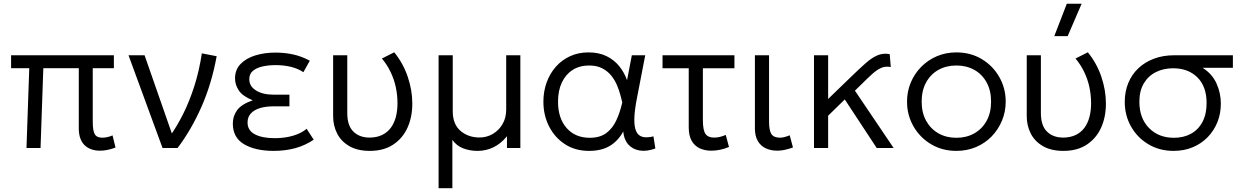

<svg xmlns="http://www.w3.org/2000/svg" viewBox="-20 -774 6496 1004"><path d="M502.5 14Q478.5 14 458.2 7Q438 0 423.2 -14Q408.5 -28 400.2 -50Q392 -72 392 -102.5V-417.5H206.5L192 0H118.5L133 -417.5H38V-485H575.5V-417.5H465V-137.5Q465 -91 475.5 -72.5Q486 -54 514.5 -54Q528.5 -54 542.2 -57.2Q556 -60.5 568.5 -66L584 -2.5Q565 5 544 9.5Q523 14 502.5 14Z M830 0 652 -485H736L889 -46.5L869.5 -63Q905 -113 937.8 -178.2Q970.5 -243.5 996 -323Q1021.5 -402.5 1035.5 -495L1113 -480Q1086.5 -335 1033.2 -214.8Q980 -94.5 908.5 0Z M1411 15Q1316 15 1256.8 -19.5Q1197.5 -54 1197.5 -128Q1197.5 -167.5 1220.2 -198.2Q1243 -229 1301.5 -249.5Q1248.5 -271 1228.8 -301Q1209 -331 1209 -363.5Q1209 -409.5 1238 -439.5Q1267 -469.5 1315 -484.2Q1363 -499 1420 -499Q1469.5 -499 1513.5 -489.2Q1557.5 -479.5 1600 -456.5L1566.5 -396.5Q1538 -415.5 1501.2 -424.5Q1464.5 -433.5 1420.5 -433.5Q1384 -433.5 1352.8 -426.5Q1321.5 -419.5 1302.5 -403.5Q1283.5 -387.5 1283.5 -360Q1283.5 -322.5 1319 -300.8Q1354.5 -279 1409.5 -279H1493.5V-218H1410.5Q1370 -218 1339.5 -208.8Q1309 -199.5 1291.8 -180.8Q1274.5 -162 1274.5 -133.5Q1274.5 -92 1312.5 -71.8Q1350.5 -51.5 1417 -51.5Q1468 -51.5 1511.5 -64Q1555 -76.5 1583.5 -100.5L1620.5 -43.5Q1576 -13.5 1524 0.8Q1472 15 1411 15Z M1914 15Q1849.5 15 1806.8 -9.8Q1764 -34.5 1743 -75.8Q1722 -117 1722 -166.5V-485H1796V-182Q1796 -117.5 1827.8 -86Q1859.5 -54.5 1913.5 -54.5Q1950.5 -55 1978 -68.2Q2005.5 -81.5 2023.2 -105.2Q2041 -129 2049.8 -161.8Q2058.5 -194.5 2058.5 -234Q2058.5 -277.5 2049.5 -319Q2040.5 -360.5 2022.2 -398.2Q2004 -436 1977 -468L2041.5 -500.5Q2088 -443.5 2112 -373Q2136 -302.5 2136 -232.5Q2136 -162 2110.8 -106.2Q2085.5 -50.5 2036 -17.8Q1986.5 15 1914 15Z M2273.5 210V-485H2347.5V-192Q2347.5 -124.5 2388 -89.8Q2428.5 -55 2488 -55Q2524.5 -55 2556.2 -73.2Q2588 -91.5 2607.5 -124.5Q2627 -157.5 2627 -201V-485H2701V0H2631V-61.5Q2599 -22.5 2560.2 -3.8Q2521.5 15 2477.5 15Q2436.5 15 2402 1.8Q2367.5 -11.5 2345.5 -42.5V210Z M3060 15Q2988.5 15 2935 -19.5Q2881.5 -54 2851.5 -112.5Q2821.5 -171 2821.5 -242.5Q2821.5 -296 2838.5 -343Q2855.5 -390 2886.8 -425.2Q2918 -460.5 2961.2 -480.2Q3004.5 -500 3057 -500Q3111.5 -500 3151.5 -480.5Q3191.5 -461 3218 -428Q3244.5 -395 3259 -355L3284 -485H3354L3310.5 -260Q3297.5 -193.5 3297 -150.8Q3296.5 -108 3307.5 -85.8Q3318.5 -63.5 3341.2 -58Q3364 -52.5 3397 -61L3407 2.5Q3362 19 3325 13Q3288 7 3265.2 -18.8Q3242.5 -44.5 3239 -86.5Q3212.5 -37.5 3169 -11.2Q3125.5 15 3060 15ZM3064 -53.5Q3117.5 -53.5 3150.8 -78.5Q3184 -103.5 3203.2 -145.5Q3222.5 -187.5 3234 -238.5Q3230 -254 3223.8 -278Q3217.5 -302 3206.2 -328.8Q3195 -355.5 3176.2 -378.8Q3157.5 -402 3129.2 -416.8Q3101 -431.5 3060.5 -431.5Q3011 -431.5 2974.8 -408.5Q2938.5 -385.5 2918.2 -343Q2898 -300.5 2898 -242.5Q2898 -155.5 2943 -104.5Q2988 -53.5 3064 -53.5Z M3699.5 14Q3665.5 14 3638.8 1.5Q3612 -11 3596.8 -37.8Q3581.5 -64.5 3581.5 -108V-417H3444.5V-485H3820.5V-417H3655.5V-146.5Q3655.5 -93.5 3669 -74Q3682.5 -54.5 3714 -54.5Q3729.5 -54.5 3744.2 -58Q3759 -61.5 3775 -68.5L3792 -5.5Q3770 4 3746 9Q3722 14 3699.5 14Z M4045.5 14Q4011.5 14 3984.8 1.8Q3958 -10.5 3942.8 -36.5Q3927.5 -62.5 3927.5 -103V-485H4001.5V-138.5Q4001.5 -91 4014.2 -72.5Q4027 -54 4059 -54Q4070 -54 4083 -57.5Q4096 -61 4109.5 -66.5L4126.5 -3Q4106.5 4.5 4085.5 9.2Q4064.5 14 4045.5 14Z M4236.5 0V-485H4310.5V-256.5L4433 -375Q4473 -413.5 4505 -442.2Q4537 -471 4567.2 -484.2Q4597.5 -497.5 4632.5 -491L4638 -423.5Q4610.5 -429 4587.5 -418.8Q4564.5 -408.5 4539.8 -386Q4515 -363.5 4482.5 -331L4450.5 -300L4653 0H4564.5L4397.5 -254L4310.5 -169V0Z M4981 15Q4907 15 4848.5 -20Q4790 -55 4756.5 -113.8Q4723 -172.5 4723 -242.5Q4723 -295 4742.2 -341.5Q4761.5 -388 4796.5 -423.8Q4831.5 -459.5 4878.5 -479.8Q4925.5 -500 4981 -500Q5055.5 -500 5113.8 -465Q5172 -430 5205.5 -371.2Q5239 -312.5 5239 -242.5Q5239 -190.5 5219.8 -143.8Q5200.5 -97 5166 -61.2Q5131.5 -25.5 5084.2 -5.2Q5037 15 4981 15ZM4981 -53.5Q5034 -53.5 5075 -76.8Q5116 -100 5139.2 -142.2Q5162.5 -184.5 5162.5 -242.5Q5162.5 -300.5 5139.2 -343Q5116 -385.5 5075 -408.5Q5034 -431.5 4981 -431.5Q4928 -431.5 4887 -408.5Q4846 -385.5 4822.8 -343Q4799.5 -300.5 4799.5 -242.5Q4799.5 -184.5 4823 -142.2Q4846.5 -100 4887.2 -76.8Q4928 -53.5 4981 -53.5Z M5541 15Q5476.5 15 5433.8 -9.8Q5391 -34.5 5370 -75.8Q5349 -117 5349 -166.5V-485H5423V-182Q5423 -117.5 5454.8 -86Q5486.5 -54.5 5540.5 -54.5Q5577.5 -55 5605 -68.2Q5632.5 -81.5 5650.2 -105.2Q5668 -129 5676.8 -161.8Q5685.5 -194.5 5685.5 -234Q5685.5 -277.5 5676.5 -319Q5667.5 -360.5 5649.2 -398.2Q5631 -436 5604 -468L5668.5 -500.5Q5715 -443.5 5739 -373Q5763 -302.5 5763 -232.5Q5763 -162 5737.8 -106.2Q5712.5 -50.5 5663 -17.8Q5613.5 15 5541 15ZM5493 -585 5558.5 -754.5H5636L5563 -585Z M6117 15Q6043 15 5985.2 -19.5Q5927.5 -54 5894.5 -112.2Q5861.5 -170.5 5861.5 -241.5Q5861.5 -295 5880 -340Q5898.5 -385 5932.8 -417.2Q5967 -449.5 6014.5 -467.2Q6062 -485 6119.5 -485H6427V-419.5H6268.5Q6319 -387.5 6341.5 -337.2Q6364 -287 6364 -232Q6364 -180 6346 -135.2Q6328 -90.5 6295.2 -56.8Q6262.5 -23 6217.2 -4Q6172 15 6117 15ZM6118.5 -53.5Q6170 -53.5 6208.5 -75Q6247 -96.5 6268.2 -137Q6289.5 -177.5 6289.5 -235Q6289.5 -321.5 6241.5 -369.2Q6193.5 -417 6114.5 -417Q6064.5 -417 6024.8 -397.2Q5985 -377.5 5961.5 -338.5Q5938 -299.5 5938 -242Q5938 -156 5988.2 -104.8Q6038.5 -53.5 6118.5 -53.5Z"/></svg>

Font: Geologica Cursive ExtraLight
Style: Regular
Weight: 250
Designer: Sindre Bremnes, Frode Helland
Foundry: Monokrom Skriftforlag AS
Version: Version 1.010;gftools[0.9.28]